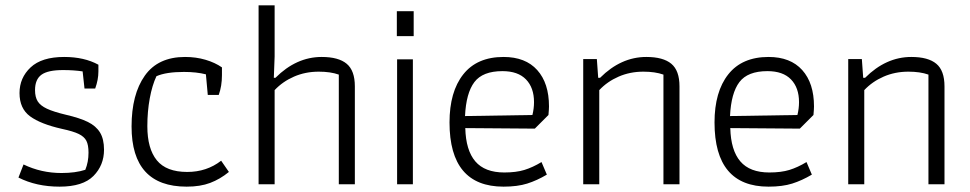

<svg xmlns="http://www.w3.org/2000/svg" viewBox="-20 -689 3628 718"><path d="M49 -25 68 -74Q134 -42 210 -42Q262 -42 299 -54Q311 -83 311 -118Q311 -147 303 -162.5Q295 -178 274.5 -188Q254 -198 212 -207Q132 -225 92.5 -254Q53 -283 53 -341Q53 -398 94.5 -437Q136 -476 220 -476Q295 -476 348 -447V-422Q348 -391 336 -358H296L289 -422Q256 -427 216 -427Q159 -427 135 -409.5Q111 -392 111 -352Q111 -326 121 -310Q131 -294 155.5 -282.5Q180 -271 226 -260Q278 -248 308.5 -233Q339 -218 354 -193.5Q369 -169 369 -129Q369 -71 329.5 -31Q290 9 203 9Q116 9 49 -25Z M472 -216Q472 -336 521.5 -406Q571 -476 672 -476Q713 -476 748.5 -465.5Q784 -455 810 -437V-408Q810 -367 798 -334H757L750 -411Q715 -420 668 -420Q601 -420 565 -404Q549 -370 540 -321Q531 -272 531 -217Q531 -133 566.5 -89.5Q602 -46 680 -46Q753 -46 807 -88L836 -46Q803 -19 766 -5Q729 9 678 9Q472 9 472 -216Z M947 -669H1007V-478L1004 -398H1010Q1088 -476 1183 -476Q1246 -476 1276.5 -450.5Q1307 -425 1307 -366V0H1247V-410Q1216 -421 1172 -421Q1122 -421 1079.5 -402.5Q1037 -384 1007 -352V0H947Z M1464 -647H1527V-554H1464ZM1465 -467H1524V0H1465Z M1661 -231Q1661 -346 1712.5 -411Q1764 -476 1863 -476Q1945 -476 1989 -427Q2033 -378 2033 -291Q2033 -281 2031 -259L1980 -208L1720 -210Q1722 -127 1757.5 -85.5Q1793 -44 1866 -44Q1910 -44 1941 -53.5Q1972 -63 2005 -83L2025 -36Q1988 -14 1951.5 -2.5Q1915 9 1863 9Q1661 9 1661 -231ZM1971 -259Q1977 -283 1977 -307Q1977 -361 1947 -392Q1917 -423 1859 -423Q1785 -423 1754 -382Q1723 -341 1719 -255Z M2161 -468H2212L2217 -398H2224Q2302 -476 2397 -476Q2460 -476 2490.5 -450.5Q2521 -425 2521 -366V0H2461V-410Q2430 -421 2386 -421Q2336 -421 2293.5 -402.5Q2251 -384 2221 -352V0H2161Z M2652 -231Q2652 -346 2703.5 -411Q2755 -476 2854 -476Q2936 -476 2980 -427Q3024 -378 3024 -291Q3024 -281 3022 -259L2971 -208L2711 -210Q2713 -127 2748.5 -85.5Q2784 -44 2857 -44Q2901 -44 2932 -53.5Q2963 -63 2996 -83L3016 -36Q2979 -14 2942.5 -2.5Q2906 9 2854 9Q2652 9 2652 -231ZM2962 -259Q2968 -283 2968 -307Q2968 -361 2938 -392Q2908 -423 2850 -423Q2776 -423 2745 -382Q2714 -341 2710 -255Z M3152 -468H3203L3208 -398H3215Q3293 -476 3388 -476Q3451 -476 3481.5 -450.5Q3512 -425 3512 -366V0H3452V-410Q3421 -421 3377 -421Q3327 -421 3284.5 -402.5Q3242 -384 3212 -352V0H3152Z"/></svg>

Font: Athiti
Style: Regular
Weight: 400
Designer: CadsonDemak Team
Foundry: CadsonDemak
Version: Version 1.033